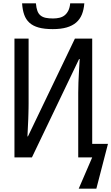

<svg xmlns="http://www.w3.org/2000/svg" viewBox="-20 -946 669 1154"><path d="M450.2 0V-387.2Q450.2 -415 451.4 -449.7Q452.6 -484.4 454.6 -516.1Q456.5 -553.2 459 -590.8H455.1L171.9 0H66.9V-713.9H151.9V-323.2Q151.9 -310.5 151.6 -295.4Q151.4 -280.3 150.9 -263.9Q150.4 -247.6 149.9 -231.2Q149.4 -214.8 148.4 -199.2Q146.5 -163.1 145 -126H147.9L430.2 -713.9H534.2V-81.1H628.9L559.1 188H453.1L534.2 0ZM486.8 -925.8Q483.9 -888.2 472.2 -859.1Q460.4 -830.1 437.7 -810.5Q415 -791 380.4 -781Q345.7 -771 296.9 -771Q246.6 -771 212.4 -780.5Q178.2 -790 157 -809.3Q135.7 -828.6 125.5 -857.7Q115.2 -886.7 112.8 -925.8H195.8Q198.2 -897.9 204.8 -880.4Q211.4 -862.8 223.9 -852.8Q236.3 -842.8 254.6 -838.9Q272.9 -835 298.8 -835Q320.3 -835 338.1 -839.4Q356 -843.8 369.1 -854.5Q382.3 -865.2 390.9 -882.6Q399.4 -899.9 401.9 -925.8Z"/></svg>

Font: Apple Sans Adjectives
Style: Regular
Weight: 400
Monospace: yes
Foundry: Apple Sans Adjectives
Version: Version 0.01